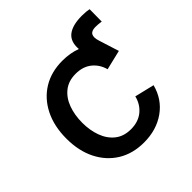

<svg xmlns="http://www.w3.org/2000/svg" viewBox="-172 -783 936 936"><g transform="rotate(-45 296.0 -315.0)"><path d="M301.8 11.2Q224.6 11.2 167.5 -23.9Q110.4 -59.1 78.6 -122.3Q46.9 -185.5 46.9 -270Q46.9 -355 78.6 -418.7Q110.4 -482.4 167.5 -517.6Q224.6 -552.7 301.8 -552.7Q354.5 -552.7 398.9 -536.1Q394.5 -590.3 426.8 -615.5Q459 -640.6 523.9 -640.6Q540 -640.6 552.5 -639.4Q564.9 -638.2 573.2 -636.2L572.3 -551.8Q550.8 -555.2 531.7 -555.2Q477.5 -555.2 497.6 -494.6L523.4 -413.1Q527.3 -402.3 530.3 -391.6L428.2 -367.2Q417 -409.7 384.5 -435.8Q352.1 -461.9 302.2 -461.9Q252.9 -461.9 220.5 -436Q188 -410.2 172.1 -366.5Q156.2 -322.8 156.2 -270Q156.2 -217.8 172.1 -174.6Q188 -131.3 220.5 -105.5Q252.9 -79.6 302.2 -79.6Q353 -79.6 386.2 -106.7Q419.4 -133.8 430.2 -178.2L531.7 -153.8Q511.7 -76.7 449.7 -32.7Q387.7 11.2 301.8 11.2Z"/></g></svg>

Font: Inter Medium
Style: Regular
Weight: 500
Designer: Rasmus Andersson
Foundry: rsms
Version: Version 4.001;git-9221beed3